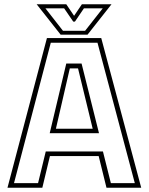

<svg xmlns="http://www.w3.org/2000/svg" viewBox="-20 -878 696 898"><path d="M15 0 199.5 -700H453.5L640.5 0H478L441.5 -148H213.5L178 0ZM45.5 -21.5H158L194 -169.5H461.5L498.5 -21.5H610.5L436 -678H217.5ZM212.5 -255 290 -581H361.5L443 -255ZM241.5 -276H413.5L345 -558H306.5ZM263.5 -716 151.5 -858H290L326.5 -804L363 -858H501.5L389.5 -716ZM274.5 -734H378L460.5 -839H372.5L330.5 -777H322.5L280 -839H192.5Z"/></svg>

Font: Tourney Thin ExtraLight
Style: Regular
Weight: 250
Version: Version 1.015